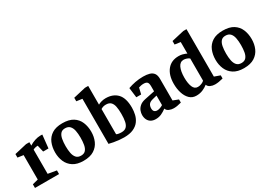

<svg xmlns="http://www.w3.org/2000/svg" viewBox="-1 -1497 3155 2272"><g transform="rotate(-30 1576.0 -360.5)"><path d="M25 0V-50L103 -70V-404L25 -415V-463L193 -502H238V-456Q271 -478 312 -491.5Q353 -505 387 -505Q393 -505 402.5 -505Q412 -505 416 -504L397 -325H324L303 -417Q287 -417 269.5 -413Q252 -409 238 -401V-70L354 -50V0Z M686 10Q599 10 545 -25Q491 -60 466 -117.5Q441 -175 441 -244Q441 -316 465.5 -374.5Q490 -433 544 -467.5Q598 -502 686 -502Q777 -502 831.5 -467.5Q886 -433 910.5 -374.5Q935 -316 935 -244Q935 -175 910 -117.5Q885 -60 830.5 -25Q776 10 686 10ZM690 -58Q732 -58 753.5 -83Q775 -108 782.5 -150.5Q790 -193 790 -246Q790 -300 781.5 -342.5Q773 -385 750 -409.5Q727 -434 684 -434Q644 -434 623 -409.5Q602 -385 594 -342.5Q586 -300 586 -246Q586 -193 594.5 -150.5Q603 -108 625.5 -83Q648 -58 690 -58Z M1239 10Q1211 10 1174 6.5Q1137 3 1101 -3.5Q1065 -10 1039 -17V-633L961 -644V-692L1130 -731H1174V-475Q1191 -486 1220 -494Q1249 -502 1278 -502Q1379 -502 1436.5 -441.5Q1494 -381 1494 -250Q1494 -203 1483 -156.5Q1472 -110 1444 -72.5Q1416 -35 1366 -12.5Q1316 10 1239 10ZM1243 -58Q1285 -58 1308 -79.5Q1331 -101 1340 -143.5Q1349 -186 1349 -248Q1349 -308 1340.5 -349.5Q1332 -391 1309.5 -413Q1287 -435 1244 -435Q1222 -435 1206 -430Q1190 -425 1174 -415V-71Q1183 -65 1201.5 -61.5Q1220 -58 1243 -58Z M1672 10Q1635 10 1608.5 -5Q1582 -20 1568 -48Q1554 -76 1554 -113Q1554 -140 1565 -169.5Q1576 -199 1604 -223.5Q1632 -248 1682 -258L1817 -286V-356Q1817 -396 1802.5 -411Q1788 -426 1753 -426Q1734 -426 1717.5 -422.5Q1701 -419 1686 -414L1666 -330H1600L1583 -465Q1630 -482 1682.5 -492Q1735 -502 1790 -502Q1840 -502 1876.5 -491.5Q1913 -481 1932.5 -454Q1952 -427 1952 -377V-83L2025 -55V-12Q1990 -3 1968 1Q1946 5 1920 5Q1888 5 1858 -8Q1828 -21 1820 -48Q1783 -21 1749 -5.5Q1715 10 1672 10ZM1738 -71Q1759 -71 1781.5 -80Q1804 -89 1817 -98V-228L1757 -213Q1717 -203 1701.5 -181.5Q1686 -160 1686 -127Q1686 -98 1700 -84.5Q1714 -71 1738 -71Z M2228 10Q2172 10 2135.5 -26Q2099 -62 2081 -120Q2063 -178 2063 -244Q2063 -364 2119 -433Q2175 -502 2275 -502Q2303 -502 2326.5 -496Q2350 -490 2365 -483.5Q2380 -477 2382 -475V-633L2304 -644V-692L2473 -731H2517V-83L2595 -55V-12Q2561 -3 2535 1Q2509 5 2484 5Q2451 5 2422 -8.5Q2393 -22 2385 -48Q2354 -23 2314.5 -6.5Q2275 10 2228 10ZM2294 -71Q2321 -71 2346 -82Q2371 -93 2382 -105V-408Q2369 -420 2346.5 -427.5Q2324 -435 2306 -435Q2256 -435 2232 -383.5Q2208 -332 2208 -246Q2208 -169 2228 -120Q2248 -71 2294 -71Z M2878 10Q2791 10 2737 -25Q2683 -60 2658 -117.5Q2633 -175 2633 -244Q2633 -316 2657.5 -374.5Q2682 -433 2736 -467.5Q2790 -502 2878 -502Q2969 -502 3023.5 -467.5Q3078 -433 3102.5 -374.5Q3127 -316 3127 -244Q3127 -175 3102 -117.5Q3077 -60 3022.5 -25Q2968 10 2878 10ZM2882 -58Q2924 -58 2945.5 -83Q2967 -108 2974.5 -150.5Q2982 -193 2982 -246Q2982 -300 2973.5 -342.5Q2965 -385 2942 -409.5Q2919 -434 2876 -434Q2836 -434 2815 -409.5Q2794 -385 2786 -342.5Q2778 -300 2778 -246Q2778 -193 2786.5 -150.5Q2795 -108 2817.5 -83Q2840 -58 2882 -58Z"/></g></svg>

Font: Manuale
Style: Bold
Weight: 700
Version: Version 1.002